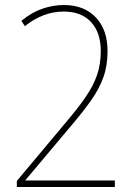

<svg xmlns="http://www.w3.org/2000/svg" viewBox="-20 -744 540 764"><path d="M47 -24 248 -264Q292 -316 321.5 -359Q351 -402 366 -445Q381 -488 381 -541Q381 -614 342.5 -656Q304 -698 233 -698Q152 -698 79 -640L65 -661Q106 -695 149 -709.5Q192 -724 234 -724Q315 -724 361.5 -674.5Q408 -625 408 -541Q408 -483 391.5 -437Q375 -391 344.5 -347.5Q314 -304 271 -253L81 -27V-26H437V0H47Z"/></svg>

Font: Noto Sans Gurmukhi UI SemiCondensed Thin
Style: Regular
Weight: 100
Width: 4
Designer: Jelle Bosma - Monotype Design Team
Foundry: Monotype Imaging Inc.
Version: Version 2.004; ttfautohint (v1.8.4.7-5d5b)